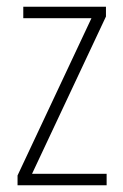

<svg xmlns="http://www.w3.org/2000/svg" viewBox="-20 -549 365 569"><path d="M296 0H32V-29L251 -495H49V-529H294V-500L75 -34H296Z"/></svg>

Font: Noto Sans Sinhala Condensed ExtraLight
Style: Regular
Weight: 200
Width: 3
Designer: Jelle Bosma - Monotype Design Team
Foundry: Monotype Imaging Inc.
Version: Version 2.006; ttfautohint (v1.8.4.7-5d5b)